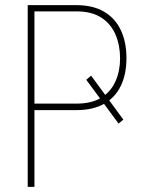

<svg xmlns="http://www.w3.org/2000/svg" viewBox="-20 -731 590 751"><path d="M336.4 -435.1 462.4 -263.2 443.8 -247.6 317.4 -418.9ZM278.8 -300.3H97.2V-325.7H278.8Q339.4 -325.7 377 -349.6Q414.6 -373.5 432.1 -413.8Q449.7 -454.1 449.7 -502.4Q449.7 -553.2 432.1 -595Q414.6 -636.7 377 -661.6Q339.4 -686.5 278.8 -686.5H114.7V0H88.4V-710.9H278.8Q343.3 -710.9 387 -685.3Q430.7 -659.7 452.6 -613Q474.6 -566.4 474.6 -503.4Q474.6 -440.9 452.6 -395.3Q430.7 -349.6 387.2 -325Q343.8 -300.3 278.8 -300.3Z"/></svg>

Font: Roboto Condensed Thin
Style: Regular
Weight: 250
Width: 3
Designer: Christian Robertson
Foundry: Google
Version: Version 3.009; 2024